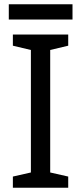

<svg xmlns="http://www.w3.org/2000/svg" viewBox="-20 -875 379 895"><path d="M298 0H40V-52L124 -71V-642L40 -662V-714H298V-662L214 -642V-71L298 -52ZM318 -855V-784H21V-855Z"/></svg>

Font: Go Noto Current
Style: Regular
Weight: 400
Designer: Monotype Design Team
Foundry: Monotype Imaging Inc.
Version: Version 2.007; ttfautohint (v1.8) -l 8 -r 50 -G 200 -x 14 -D